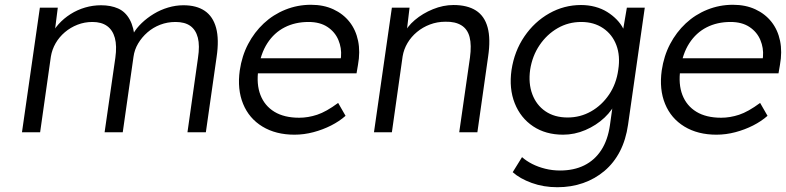

<svg xmlns="http://www.w3.org/2000/svg" viewBox="-20 -554 3291 804"><path d="M72 0 147 -522H222L207 -403L191 -398Q203 -428 225 -452.5Q247 -477 275.5 -495Q304 -513 336.5 -522.5Q369 -532 403 -532Q444 -532 474.5 -518.5Q505 -505 523 -472.5Q541 -440 545 -387L529 -396L538 -413Q551 -436 573.5 -457.5Q596 -479 624 -496Q652 -513 684 -522.5Q716 -532 748 -532Q803 -532 837.5 -508.5Q872 -485 885 -437Q898 -389 887 -315L842 0H765L809 -311Q817 -363 808.5 -396Q800 -429 777 -445.5Q754 -462 715 -462Q681 -462 651 -450.5Q621 -439 597.5 -418.5Q574 -398 558.5 -372Q543 -346 539 -316L494 0H418L463 -312Q470 -362 461 -395Q452 -428 428.5 -445Q405 -462 367 -462Q334 -462 304.5 -450.5Q275 -439 251.5 -419Q228 -399 213 -373Q198 -347 193 -317L148 0Z M1213 10Q1135 10 1079 -24Q1023 -58 998 -119Q973 -180 984 -259Q993 -320 1019 -369.5Q1045 -419 1084.5 -456Q1124 -493 1175 -513.5Q1226 -534 1282 -534Q1335 -534 1376 -515Q1417 -496 1443.5 -462.5Q1470 -429 1479.5 -383Q1489 -337 1479 -282L1473 -247H1038L1036 -310H1425L1405 -293L1408 -317Q1411 -353 1397 -386.5Q1383 -420 1351.5 -441Q1320 -462 1272 -462Q1216 -462 1172 -439.5Q1128 -417 1099.5 -373Q1071 -329 1062 -264Q1053 -202 1070.5 -156.5Q1088 -111 1129 -86Q1170 -61 1233 -61Q1270 -61 1308 -73.5Q1346 -86 1396 -123L1427 -69Q1401 -46 1366.5 -28.5Q1332 -11 1292.5 -0.5Q1253 10 1213 10Z M1546 0 1621 -522H1695L1682 -413L1669 -408Q1684 -442 1717 -470Q1750 -498 1793 -515.5Q1836 -533 1879 -533Q1937 -533 1973 -510Q2009 -487 2022 -439Q2035 -391 2024 -317L1979 0H1903L1948 -313Q1955 -365 1946.5 -398.5Q1938 -432 1912 -448Q1886 -464 1845 -463Q1811 -463 1780.5 -451.5Q1750 -440 1726 -420Q1702 -400 1686.5 -374Q1671 -348 1666 -318L1621 0H1584Q1577 0 1568 0Q1559 0 1546 0Z M2314 230Q2256 230 2206.5 212Q2157 194 2127 167L2166 104Q2184 120 2208.5 132.5Q2233 145 2263 152.5Q2293 160 2325 160Q2383 160 2426.5 138.5Q2470 117 2497.5 75Q2525 33 2534 -29L2548 -129L2561 -132Q2546 -94 2511.5 -61.5Q2477 -29 2431.5 -9.5Q2386 10 2338 10Q2265 10 2212.5 -25Q2160 -60 2135.5 -121.5Q2111 -183 2122 -261Q2134 -340 2176 -401.5Q2218 -463 2280 -498Q2342 -533 2413 -533Q2444 -533 2472 -525.5Q2500 -518 2522.5 -504Q2545 -490 2562.5 -472Q2580 -454 2590.5 -433Q2601 -412 2604 -390L2583 -393L2605 -522H2680L2610 -32Q2601 31 2576 79.5Q2551 128 2511.5 161.5Q2472 195 2422 212.5Q2372 230 2314 230ZM2357 -62Q2410 -62 2455 -87.5Q2500 -113 2530.5 -158Q2561 -203 2569 -262Q2578 -320 2561 -365Q2544 -410 2505.5 -436Q2467 -462 2414 -462Q2360 -462 2315 -436Q2270 -410 2239.5 -365Q2209 -320 2200 -262Q2192 -205 2209 -159.5Q2226 -114 2264 -88Q2302 -62 2357 -62Z M2980 10Q2902 10 2846 -24Q2790 -58 2765 -119Q2740 -180 2751 -259Q2760 -320 2786 -369.5Q2812 -419 2851.5 -456Q2891 -493 2942 -513.5Q2993 -534 3049 -534Q3102 -534 3143 -515Q3184 -496 3210.5 -462.5Q3237 -429 3246.5 -383Q3256 -337 3246 -282L3240 -247H2805L2803 -310H3192L3172 -293L3175 -317Q3178 -353 3164 -386.5Q3150 -420 3118.5 -441Q3087 -462 3039 -462Q2983 -462 2939 -439.5Q2895 -417 2866.5 -373Q2838 -329 2829 -264Q2820 -202 2837.5 -156.5Q2855 -111 2896 -86Q2937 -61 3000 -61Q3037 -61 3075 -73.5Q3113 -86 3163 -123L3194 -69Q3168 -46 3133.5 -28.5Q3099 -11 3059.5 -0.5Q3020 10 2980 10Z"/></svg>

Font: Lexend Light
Style: Italic
Weight: 300
Italic angle: -8.13011°
Designer: Bonnie Shaver-Troup, Thomas Jockin
Foundry: Lexend
Version: Version 1.007